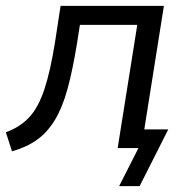

<svg xmlns="http://www.w3.org/2000/svg" viewBox="-28 -506 647 656"><path d="M13 11 -8 -54Q41 -72 72 -105.5Q103 -139 123.5 -200.5Q144 -262 160 -362L179 -486H532L465 -64H547L449 130H379L445 0H374L441 -421H245L235 -357Q220 -265 202.5 -201.5Q185 -138 159.5 -96Q134 -54 98.5 -28.5Q63 -3 13 11Z"/></svg>

Font: Nunito Sans
Style: Italic
Weight: 400
Italic angle: -9°
Designer: Vernon Adams
Foundry: Vernon Adams
Version: Version 3.006; ttfautohint (v1.8.3)